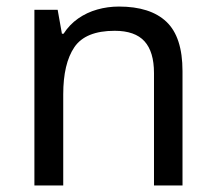

<svg xmlns="http://www.w3.org/2000/svg" viewBox="-20 -566 658 586"><path d="M343 -546Q439 -546 488 -499.5Q537 -453 537 -349V0H450V-343Q450 -408 421 -440Q392 -472 330 -472Q241 -472 207 -422Q173 -372 173 -278V0H85V-536H156L169 -463H174Q192 -491 218.5 -509.5Q245 -528 277 -537Q309 -546 343 -546Z"/></svg>

Font: Noto Sans Khmer
Style: Regular
Weight: 400
Designer: Danh Hong and the Monotype Design Team
Foundry: Monotype Imaging Inc.
Version: Version 2.003